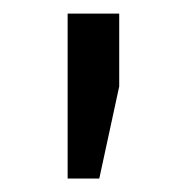

<svg xmlns="http://www.w3.org/2000/svg" viewBox="-20 -782 265 287"><path d="M81.1 -515.1V-761.7H158.2V-652.8L128.4 -515.1Z"/></svg>

Font: Roboto Slab
Style: Regular
Weight: 400
Designer: Google
Version: Version 2.000; ttfautohint (v1.8.1.43-b0c9)